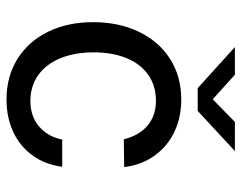

<svg xmlns="http://www.w3.org/2000/svg" viewBox="-96 -636 742 590"><g transform="rotate(90 275.0 -341.0)"><path d="M493.6 -351.6 408.1 -350.4Q396.3 -397.9 365.7 -423.6Q335 -449.2 289.5 -449.2Q244.3 -449.2 210.7 -426Q177 -402.8 158.9 -359.4Q140.9 -316 140.9 -258Q140.9 -199 159.2 -155Q177.4 -111 211.2 -87.2Q245.1 -63.4 290.4 -63.4Q337.4 -63.4 368.7 -90.2Q400.1 -117.1 408.9 -161.2H492.5Q485.3 -107.4 456.8 -68.8Q428.2 -30.2 384.1 -10.1Q339.9 10 286 10Q215.3 10 161.4 -23.4Q107.6 -56.9 77.8 -117.2Q48.1 -177.6 48.1 -256Q48.1 -335.1 77.7 -396.7Q107.2 -458.3 161.2 -492.7Q215.2 -527 286 -527Q340.7 -527 385.3 -505.8Q429.9 -484.6 458.3 -444.9Q486.8 -405.2 493.6 -351.6ZM444.2 -691.8 320.8 -577.5H250.9L124.6 -691.8H209.7L285.1 -623.6L354.6 -691.8Z"/></g></svg>

Font: Public Sans VF
Style: Regular
Weight: 400
Designer: Pablo Impallari, Rodrigo Fuenzalida (Modified by Dan O. Williams and USWDS)
Version: Version 1.003